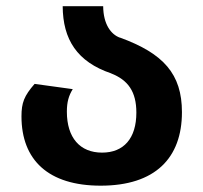

<svg xmlns="http://www.w3.org/2000/svg" viewBox="-20 -587 642 607"><path d="M298.3 0C470.7 0 555.2 -87.4 555.2 -232.4C555.2 -353 497.1 -418 358.9 -468.3L359.4 -467.8C330.6 -478 306.6 -510.7 306.2 -567.4H178.2C178.7 -462.4 223.6 -391.6 331.5 -355H331.1C384.8 -334 411.1 -297.4 411.1 -231C411.1 -149.4 371.1 -104.5 302.7 -104.5C232.9 -104.5 191.4 -151.4 191.4 -233.9C191.4 -264.6 197.3 -284.7 210 -305.2L89.4 -321.8C56.2 -283.7 47.9 -262.2 47.9 -219.2C47.9 -81.1 132.8 0 298.3 0Z"/></svg>

Font: Hack
Style: Bold
Weight: 700
Monospace: yes
Designer: Christopher Simpkins
Foundry: Christopher Simpkins
Version: Version 2.010